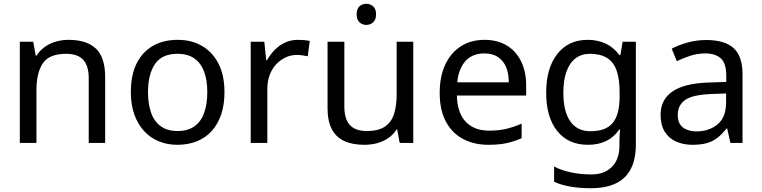

<svg xmlns="http://www.w3.org/2000/svg" viewBox="-20 -757 4034 1017"><path d="M343 -546Q439 -546 488 -499.5Q537 -453 537 -349V0H450V-343Q450 -408 421 -440Q392 -472 330 -472Q241 -472 207 -422Q173 -372 173 -278V0H85V-536H156L169 -463H174Q192 -491 218.5 -509.5Q245 -528 277 -537Q309 -546 343 -546Z M1169 -269Q1169 -202 1151.5 -150.5Q1134 -99 1101.5 -63Q1069 -27 1022.5 -8.5Q976 10 919 10Q866 10 821 -8.5Q776 -27 743 -63Q710 -99 691.5 -150.5Q673 -202 673 -269Q673 -358 703 -419.5Q733 -481 789 -513.5Q845 -546 922 -546Q995 -546 1050.5 -513.5Q1106 -481 1137.5 -419.5Q1169 -358 1169 -269ZM764 -269Q764 -206 780.5 -159.5Q797 -113 832 -88Q867 -63 921 -63Q975 -63 1010 -88Q1045 -113 1061.5 -159.5Q1078 -206 1078 -269Q1078 -333 1061 -378Q1044 -423 1009.5 -447.5Q975 -472 920 -472Q838 -472 801 -418Q764 -364 764 -269Z M1558 -546Q1573 -546 1590.5 -544.5Q1608 -543 1621 -540L1610 -459Q1597 -462 1581.5 -464Q1566 -466 1552 -466Q1521 -466 1493 -453Q1465 -440 1443 -416.5Q1421 -393 1408.5 -360Q1396 -327 1396 -286V0H1308V-536H1380L1390 -438H1394Q1411 -468 1435 -492.5Q1459 -517 1490 -531.5Q1521 -546 1558 -546Z M1921 -737Q1941 -737 1956.5 -723.5Q1972 -710 1972 -681Q1972 -653 1956.5 -639Q1941 -625 1921 -625Q1899 -625 1884 -639Q1869 -653 1869 -681Q1869 -710 1884 -723.5Q1899 -737 1921 -737ZM2169 -536V0H2097L2084 -71H2080Q2063 -43 2036 -25Q2009 -7 1977 1.5Q1945 10 1910 10Q1846 10 1802.5 -10.5Q1759 -31 1737 -74Q1715 -117 1715 -185V-536H1804V-191Q1804 -127 1833 -95Q1862 -63 1923 -63Q1983 -63 2017.5 -85.5Q2052 -108 2066.5 -151.5Q2081 -195 2081 -257V-536Z M2546 -546Q2615 -546 2664.5 -516Q2714 -486 2740.5 -431.5Q2767 -377 2767 -304V-251H2400Q2402 -160 2446.5 -112.5Q2491 -65 2571 -65Q2622 -65 2661.5 -74.5Q2701 -84 2743 -102V-25Q2702 -7 2662 1.5Q2622 10 2567 10Q2491 10 2432.5 -21Q2374 -52 2341.5 -113.5Q2309 -175 2309 -264Q2309 -352 2338.5 -415Q2368 -478 2421.5 -512Q2475 -546 2546 -546ZM2545 -474Q2482 -474 2445.5 -433.5Q2409 -393 2402 -321H2675Q2675 -367 2661 -401Q2647 -435 2618.5 -454.5Q2590 -474 2545 -474Z M3093 -546Q3146 -546 3188.5 -526Q3231 -506 3261 -465H3266L3278 -536H3348V9Q3348 85 3322 136.5Q3296 188 3243 214Q3190 240 3108 240Q3050 240 3001.5 231.5Q2953 223 2915 206V125Q2953 145 3004 156Q3055 167 3113 167Q3182 167 3221.5 126.5Q3261 86 3261 16V-5Q3261 -17 3262 -39.5Q3263 -62 3264 -71H3260Q3232 -30 3190.5 -10Q3149 10 3094 10Q2990 10 2931.5 -63Q2873 -136 2873 -267Q2873 -395 2931.5 -470.5Q2990 -546 3093 -546ZM3105 -472Q3060 -472 3028.5 -448Q2997 -424 2980.5 -378Q2964 -332 2964 -266Q2964 -167 3000.5 -114.5Q3037 -62 3107 -62Q3148 -62 3177 -72.5Q3206 -83 3225 -105.5Q3244 -128 3253 -163Q3262 -198 3262 -246V-267Q3262 -340 3245.5 -385Q3229 -430 3194 -451Q3159 -472 3105 -472Z M3721 -545Q3819 -545 3866 -502Q3913 -459 3913 -365V0H3849L3832 -76H3828Q3805 -47 3780.5 -27.5Q3756 -8 3724.5 1Q3693 10 3648 10Q3600 10 3561.5 -7Q3523 -24 3501 -59.5Q3479 -95 3479 -149Q3479 -229 3542 -272.5Q3605 -316 3736 -320L3827 -323V-355Q3827 -422 3798 -448Q3769 -474 3716 -474Q3674 -474 3636 -461.5Q3598 -449 3565 -433L3538 -499Q3573 -518 3621 -531.5Q3669 -545 3721 -545ZM3747 -259Q3647 -255 3608.5 -227Q3570 -199 3570 -148Q3570 -103 3597.5 -82Q3625 -61 3668 -61Q3736 -61 3781 -98.5Q3826 -136 3826 -214V-262Z"/></svg>

Font: ukorean05
Style: Book
Weight: 400
Designer: Jelle Bosma - Monotype Design Team
Foundry: Monotype Imaging Inc.
Version: Version 2.003